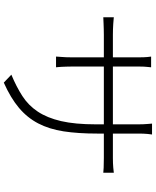

<svg xmlns="http://www.w3.org/2000/svg" viewBox="78 -886 843 1040"><g transform="rotate(90 500.0 -365.5)"><path d="M835 -555Q864 -555 887.5 -557Q911 -559 915 -560V-503Q912 -504 888 -505Q864 -506 835 -506H703V-470Q703 -366 691 -288Q679 -210 648 -150.5Q617 -91 563.5 -46Q510 -1 427 36L384 -5Q449 -32 499.5 -64.5Q550 -97 584 -148Q618 -199 635.5 -274.5Q653 -350 653 -463V-506H340V-329Q340 -317 340.5 -303Q341 -289 341.5 -277Q342 -265 343 -256.5Q344 -248 344 -247H286Q286 -248 286.5 -256.5Q287 -265 288 -277Q289 -289 289.5 -302.5Q290 -316 290 -329V-506H168Q153 -506 137 -505.5Q121 -505 107.5 -504.5Q94 -504 84.5 -503.5Q75 -503 73 -503V-560Q74 -560 84 -559Q94 -558 108 -557Q122 -556 138 -555.5Q154 -555 168 -555H290V-700Q290 -722 288.5 -740.5Q287 -759 286 -762H344Q344 -759 342 -741.5Q340 -724 340 -701V-555H653V-692Q653 -721 651 -742.5Q649 -764 649 -767H708Q707 -764 705 -742.5Q703 -721 703 -692V-555Z"/></g></svg>

Font: SpoqaHanSansJP-Light
Style: Regular
Weight: 300
Designer: [Source Han Sans]
Ryoko NISHIZUKA  (kana & ideographs); Paul D. Hunt (Latin, Greek & Cyrillic); Wenlong ZHANG  (bopomofo
Foundry: Spoqa (http://bi.spoqa.com)
Version: Version 1.002.20150607